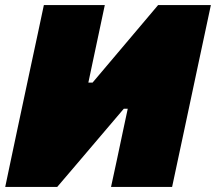

<svg xmlns="http://www.w3.org/2000/svg" viewBox="-28 -733 846 753"><path d="M-7.5 0Q4.5 -56.5 15.2 -108Q26 -159.5 41 -230L93 -474Q108 -544.5 119.8 -599Q131.5 -653.5 144 -713H383Q371 -656.5 359.5 -602.2Q348 -548 333 -477.5L318.5 -409H335L431 -522.5Q470 -568.5 508.5 -614.2Q547 -660 592 -713H799Q786.5 -654 774.8 -599.5Q763 -545 748 -474L696 -229.5Q681 -159.5 670 -107.8Q659 -56 647 0H407.5Q419.5 -55.5 430.8 -107.8Q442 -160 456 -227L473 -306.5H457.5L357.5 -189Q312.5 -136 273.5 -90.2Q234.5 -44.5 196.5 0Z"/></svg>

Font: Commissioner Black
Style: Italic
Weight: 900
Italic angle: -12°
Designer: Kostas Bartsokas
Foundry: Kostas Bartsokas
Version: Version 1.000; ttfautohint (v1.8.3)